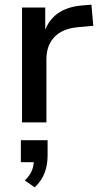

<svg xmlns="http://www.w3.org/2000/svg" viewBox="-20 -522 428 819"><path d="M74 0V-490H173V-373H165Q182 -432 224 -463Q266 -494 333 -499L370 -502L378 -412L312 -406Q247 -400 212.5 -364.5Q178 -329 178 -269V0ZM128 277 86 248Q109 225 117 203Q125 181 125 157L149 170H69V76H183V142Q183 182 170 216Q157 250 128 277Z"/></svg>

Font: Nunito Sans 11pt SemiBold
Style: Regular
Weight: 600
Version: Version 3.101;gftools[0.9.27]